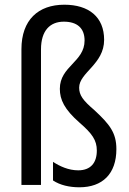

<svg xmlns="http://www.w3.org/2000/svg" viewBox="-20 -785 549 815"><path d="M422 -616C422 -713 357 -765 253 -765C143 -765 71 -701 71 -576V0H154V-575C154 -656 193 -693 251 -693C307 -693 339 -666 339 -613C339 -522 234 -504 234 -408C234 -362 253 -321 318 -264C371 -218 391 -190 391 -146C391 -94 365 -62 312 -62C271 -62 234 -79 205 -98V-19C235 1 275 10 317 10C415 10 474 -47 474 -152C474 -221 446 -257 380 -318C332 -359 316 -381 316 -413C316 -477 422 -512 422 -616Z"/></svg>

Font: Noto Sans Bengali Condensed
Style: Regular
Weight: 400
Width: 3
Designer: Jelle Bosma - Monotype Design Team
Foundry: Monotype Imaging Inc.
Version: Version 2.003